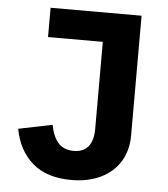

<svg xmlns="http://www.w3.org/2000/svg" viewBox="-51 -744 703 803"><g transform="rotate(5 300.0 -343.0)"><path d="M511 -698V-195Q511 -133 482.5 -86Q454 -39 401 -13.5Q348 12 278 12Q175 12 115 -39.5Q55 -91 38 -182L180 -211Q189 -163 212 -136.5Q235 -110 278 -110Q317 -110 338 -135Q359 -160 359 -210V-575H129V-698Z"/></g></svg>

Font: iA Writer Quattro V
Style: Regular
Weight: 400
Designer: Mike Abbink, Paul van der Laan, Pieter van Rosmalen, Oliver Reichenstein
Foundry: Information Architects Inc.
Version: Version 2.000